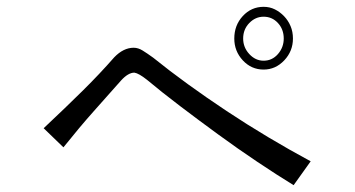

<svg xmlns="http://www.w3.org/2000/svg" viewBox="-20 -618 1040 563"><path d="M812 -505Q812 -532 795 -550.5Q778 -569 753 -569Q729 -569 711 -550.5Q693 -532 693 -505Q693 -479 711 -459.5Q729 -440 753 -440Q778 -440 795 -459.5Q812 -479 812 -505ZM841 -75Q792 -105 734.5 -143.5Q677 -182 619.5 -224Q562 -266 508 -307Q454 -348 411 -384Q387 -403 374 -405Q356 -405 335 -382Q297 -339 255.5 -292.5Q214 -246 166 -186L108 -242Q174 -304 223.5 -353Q273 -402 315 -450Q342 -478 372 -478Q385 -478 398 -470Q411 -462 429 -449Q476 -411 530.5 -371.5Q585 -332 644.5 -292.5Q704 -253 766 -216Q828 -179 891 -145ZM839 -505Q839 -468 813.5 -441Q788 -414 753 -414Q717 -414 692 -441Q667 -468 667 -505Q667 -544 692 -571Q717 -598 753 -598Q771 -598 786 -590.5Q801 -583 813 -570.5Q825 -558 832 -541.5Q839 -525 839 -505Z"/></svg>

Font: NanumGothicCoding
Style: Regular
Weight: 400
Monospace: yes
Designer: Kwon Bruce; Nicolas Noh; Sung-woo Choi; Go-un Cha; Soo-hyun Park;
Foundry: NHN Corporation
Version: Version 2.000;PS 1;hotconv 1.0.49;makeotf.lib2.0.14853